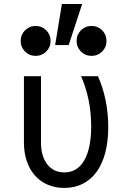

<svg xmlns="http://www.w3.org/2000/svg" viewBox="-20 -915 640 945"><path d="M462 -540H378.8Q402.8 -486.8 415.8 -424.3Q428.8 -361.8 428.8 -293.8Q428.8 -184.6 394.5 -125.5Q360.2 -66.4 296.6 -66.4Q243.6 -66.4 212.7 -106.1Q181.8 -145.8 181.8 -214V-540H97.8V-214Q97.8 -162.9 111.9 -121.6Q126 -80.2 152.4 -50.8Q178.7 -21.4 215.4 -5.7Q252.1 10 296.6 10Q347.2 10 387.5 -10.5Q427.8 -31 455.7 -69.5Q483.6 -108 498.2 -163.8Q512.8 -219.6 512.8 -290.4Q512.8 -357 499.8 -421.1Q486.8 -485.2 462 -540ZM81.8 -713.6Q81.8 -682.8 103.2 -661.4Q124.5 -640 155.4 -640Q186.2 -640 207.6 -661.4Q229 -682.7 229 -713.6Q229 -744.4 207.6 -765.8Q186.3 -787.2 155.4 -787.2Q124.6 -787.2 103.2 -765.8Q81.8 -744.5 81.8 -713.6ZM357 -713.6Q357 -682.8 378.4 -661.4Q399.7 -640 430.6 -640Q461.4 -640 482.8 -661.4Q504.2 -682.7 504.2 -713.6Q504.2 -744.4 482.8 -765.8Q461.5 -787.2 430.6 -787.2Q399.8 -787.2 378.4 -765.8Q357 -744.5 357 -713.6ZM384.4 -895.2H284.6L251.4 -693.2H318Z"/></svg>

Font: CommitMonoV143 ExtLt
Style: Regular
Weight: 200
Monospace: yes
Designer: Eigil Nikolajsen
Foundry: Eigil Nikolajsen
Version: Version 1.143